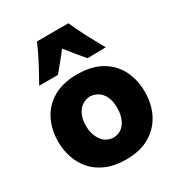

<svg xmlns="http://www.w3.org/2000/svg" viewBox="-206 -1017 1090 1170"><g transform="rotate(-30 339.0 -432.0)"><path d="M342.3 15.6Q262.7 15.6 204.6 -8.8Q146.5 -33.2 108.9 -75.4Q71.3 -117.7 53 -171.9Q34.7 -226.1 34.7 -285.2Q34.7 -370.1 68.8 -437.7Q103 -505.4 170.7 -544.7Q238.3 -584 338.4 -584Q441.4 -584 509.3 -544.2Q577.1 -504.4 610.8 -436.8Q644.5 -369.1 644.5 -285.2Q644.5 -199.2 609.4 -131.1Q574.2 -63 506.8 -23.7Q439.5 15.6 342.3 15.6ZM341.3 -138.7Q395 -141.6 422.4 -183.1Q449.7 -224.6 449.7 -285.2Q449.7 -348.1 421.9 -385.7Q394 -423.3 341.3 -428.7Q286.6 -424.8 258.1 -385.5Q229.5 -346.2 229.5 -285.2Q229.5 -226.6 258.1 -184.1Q286.6 -141.6 341.3 -138.7ZM444.3 -637.2Q389.2 -700.7 339.4 -765.6Q314.9 -733.9 289.3 -702.4Q263.7 -670.9 236.8 -639.2H105Q139.2 -699.2 171.1 -759.8Q203.1 -820.3 228.5 -879.9H449.7Q475.6 -820.3 507.6 -759.8Q539.6 -699.2 573.7 -639.2Z"/></g></svg>

Font: Pinar DS4 ExtraBold
Style: Regular
Weight: 800
Designer: Amin Abedi
Version: Version 3.000